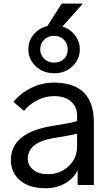

<svg xmlns="http://www.w3.org/2000/svg" viewBox="-20 -1004 598 1042"><path d="M130.9 -142.6Q130.9 -107.4 160.2 -83Q189.5 -58.6 239.3 -58.6Q305.7 -58.6 352.1 -101.6Q398.4 -144.5 398.4 -211.9V-278.3Q359.4 -268.6 271.5 -254.9Q130.9 -231.4 130.9 -142.6ZM39.1 -134.8Q39.1 -286.1 268.6 -321.3Q368.2 -336.9 398.4 -346.7V-377Q398.4 -423.8 365.7 -453.1Q333 -482.4 273.4 -482.4Q226.6 -482.4 183.1 -460.4Q139.6 -438.5 110.4 -402.3L52.7 -451.2Q92.8 -499 150.4 -527.3Q208 -555.7 271.5 -555.7Q489.3 -555.7 489.3 -340.8V0H401.4V-81.1Q384.8 -41 337.9 -11.7Q291 17.6 227.5 17.6Q138.7 17.6 88.9 -24.9Q39.1 -67.4 39.1 -134.8ZM133.8 -736.3Q133.8 -790 173.3 -828.1Q212.9 -866.2 273.4 -866.2Q334 -866.2 373.5 -827.6Q413.1 -789.1 413.1 -736.3Q413.1 -681.6 373 -644Q333 -606.4 273.4 -606.4Q215.8 -606.4 174.8 -644Q133.8 -681.6 133.8 -736.3ZM198.2 -736.3Q198.2 -706.1 219.7 -685.1Q241.2 -664.1 273.4 -664.1Q305.7 -664.1 326.7 -684.1Q347.7 -704.1 347.7 -736.3Q347.7 -766.6 327.1 -788.1Q306.6 -809.6 273.4 -809.6Q240.2 -809.6 219.2 -788.1Q198.2 -766.6 198.2 -736.3ZM223.6 -841.8 314.5 -984.4H429.7L302.7 -841.8Z"/></svg>

Font: Gothic A1 Medium
Style: Regular
Weight: 500
Designer: HanYang I&C Co.,Ltd.
Foundry: HanYang I&C Co.,Ltd.
Version: Version 2.50